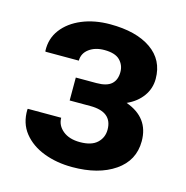

<svg xmlns="http://www.w3.org/2000/svg" viewBox="-86 -620 690 711"><g transform="rotate(15 258.5 -264.5)"><path d="M251.5 9.8Q191.9 9.8 142.6 -9Q93.3 -27.8 64.2 -64.2Q35.2 -100.6 36.6 -153.3L37.6 -156.2H165.5Q165.5 -127 189.9 -106.9Q214.4 -86.9 255.4 -86.9Q299.8 -86.9 321.3 -107.2Q342.8 -127.4 342.8 -157.7Q342.8 -226.1 258.3 -226.1H179.2V-314H258.3Q297.9 -314 315.7 -330.1Q333.5 -346.2 333.5 -376.5Q333.5 -402.8 315.2 -421.4Q296.9 -439.9 255.4 -439.9Q220.2 -439.9 197 -422.6Q173.8 -405.3 173.8 -377.4H45.9L44.9 -380.4Q43 -427.2 69.8 -462.6Q96.7 -498 144.3 -517.8Q191.9 -537.6 251.5 -537.6Q351.6 -537.6 408.9 -497.8Q466.3 -458 466.3 -385.7Q466.3 -348.6 444.8 -318.8Q423.3 -289.1 385.3 -272Q476.1 -239.7 476.1 -149.4Q476.1 -75.2 414.1 -32.7Q352.1 9.8 251.5 9.8Z"/></g></svg>

Font: Roboto Slab SemiBold
Style: Regular
Weight: 600
Designer: Google
Version: Version 2.001; ttfautohint (v1.8.3)